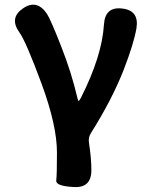

<svg xmlns="http://www.w3.org/2000/svg" viewBox="-20 -592 629 809"><path d="M290 196Q214 192 217 168.5Q220 145 220 51Q220 -64 154.5 -241Q89 -418 62 -455Q18 -516 76 -556Q134 -597 177 -535Q193 -511 236 -401Q281 -288 307 -176Q309 -167 311.5 -167Q314 -167 321 -180Q410 -356 418 -489Q423 -565 495 -556Q567 -548 555 -473Q544 -409 502 -300Q453 -174 363 -31Q351 -12 355 10Q365 76 365 125Q365 201 290 196Z"/></svg>

Font: Resource Han Rounded KR
Style: Bold
Weight: 700
Designer: Cyano Hao (round all glyphs); Ryoko NISHIZUKA 西塚涼子 (kana, bopomofo & ideographs); Paul D. Hunt (Latin, Greek & Cyrillic)
Foundry: Cyano Hao
Version: 0.990